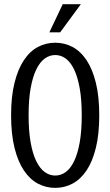

<svg xmlns="http://www.w3.org/2000/svg" viewBox="-20 -888 529 921"><path d="M456.1 -335Q456.1 -244.6 439.9 -179Q423.8 -113.3 395.3 -70.6Q366.7 -27.8 328.1 -7.3Q289.6 13.2 245.1 13.2Q200.2 13.2 161.6 -7.3Q123 -27.8 94.5 -70.6Q65.9 -113.3 49.6 -179Q33.2 -244.6 33.2 -335Q33.2 -424.8 49.6 -490.5Q65.9 -556.2 94.5 -599.1Q123 -642.1 161.6 -662.6Q200.2 -683.1 245.1 -683.1Q289.6 -683.1 328.1 -662.6Q366.7 -642.1 395.3 -599.1Q423.8 -556.2 439.9 -490.5Q456.1 -424.8 456.1 -335ZM372.1 -335Q372.1 -410.2 362.3 -464.8Q352.5 -519.5 335.4 -554.9Q318.4 -590.3 295.2 -607.2Q272 -624 245.1 -624Q217.8 -624 194.6 -607.2Q171.4 -590.3 154.1 -554.9Q136.7 -519.5 127 -464.8Q117.2 -410.2 117.2 -335Q117.2 -259.3 127 -204.6Q136.7 -149.9 154.1 -114.7Q171.4 -79.6 194.6 -62.7Q217.8 -45.9 245.1 -45.9Q272 -45.9 295.2 -62.7Q318.4 -79.6 335.4 -114.7Q352.5 -149.9 362.3 -204.6Q372.1 -259.3 372.1 -335ZM216.8 -732.9 280.8 -867.7H367.7L268.6 -732.9Z"/></svg>

Font: Crushed
Style: Regular
Weight: 400
Width: 3
Designer: Astigmatic (AOETI)
Foundry: Astigmatic (AOETI)
Version: Version 001.000